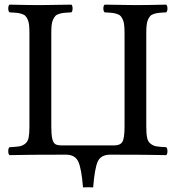

<svg xmlns="http://www.w3.org/2000/svg" viewBox="-20 -667 758 828"><path d="M456.1 0Q415 0 401.6 29.5Q388.2 59.1 381.8 141.1Q375 140.6 360.1 140.6Q345.2 140.6 337.9 141.1Q331.5 60.1 317.6 30Q303.7 0 264.2 0Q102.1 0 21 2Q15.6 -2.4 15.6 -15.1Q15.6 -27.8 21 -32.2Q50.3 -33.7 63.5 -35.9Q76.7 -38.1 88.4 -47.1Q100.1 -56.2 103.5 -73.5Q106.9 -90.8 106.9 -122.1V-522.9Q106.9 -543.9 105.5 -558.3Q104 -572.8 99.4 -582.8Q94.7 -592.8 89.4 -598.4Q84 -604 72.8 -607.4Q61.5 -610.8 50.8 -611.8Q40 -612.8 21 -613.8Q15.6 -618.2 15.6 -630.4Q15.6 -642.6 21 -647Q106.9 -645 154.8 -645Q196.3 -645 288.1 -647Q293 -642.6 293 -630.4Q293 -618.2 288.1 -613.8Q268.6 -612.8 257.8 -611.8Q247.1 -610.8 235.6 -607.4Q224.1 -604 219 -598.4Q213.9 -592.8 209 -582.8Q204.1 -572.8 202.6 -558.3Q201.2 -543.9 201.2 -522.9V-122.1Q201.2 -85.4 205.6 -67.9Q210 -50.3 218.8 -45.2Q227.5 -40 246.1 -40H473.1Q499 -40 508.1 -55.9Q517.1 -71.8 517.1 -122.1V-522.9Q517.1 -543.9 515.6 -558.3Q514.2 -572.8 509.5 -582.8Q504.9 -592.8 499.5 -598.4Q494.1 -604 482.9 -607.4Q471.7 -610.8 460.9 -611.8Q450.2 -612.8 431.2 -613.8Q425.8 -618.2 425.8 -630.4Q425.8 -642.6 431.2 -647Q522.9 -645 563 -645Q610.8 -645 696.8 -647Q702.1 -642.6 702.1 -630.4Q702.1 -618.2 696.8 -613.8Q677.7 -612.8 667 -611.8Q656.2 -610.8 645 -607.4Q633.8 -604 628.4 -598.4Q623 -592.8 618.4 -582.8Q613.8 -572.8 612.3 -558.3Q610.8 -543.9 610.8 -522.9V-122.1Q610.8 -90.8 614.3 -73.5Q617.7 -56.2 629.4 -47.1Q641.1 -38.1 654.3 -35.9Q667.5 -33.7 696.8 -32.2Q702.1 -27.8 702.1 -15.1Q702.1 -2.4 696.8 2Q616.7 0 456.1 0Z"/></svg>

Font: Common Serif News
Style: Regular
Weight: 450
Designer: Philipp H. Poll, Khaled Hosny
Foundry: Stefan Peev, Context Ltd.
Version: Version 1.026